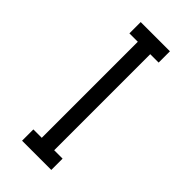

<svg xmlns="http://www.w3.org/2000/svg" viewBox="-233 -788 841 841"><g transform="rotate(45 187.5 -367.5)"><path d="M97 0V-70H149V-665H97V-735H278V-665H226V-70H278V0Z"/></g></svg>

Font: Zed Sans
Style: Regular
Weight: 400
Designer: Belleve Invis
Foundry: Belleve Invis
Version: Version 1.0.0; ttfautohint (v1.8.4)